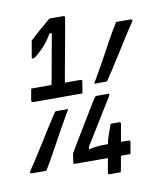

<svg xmlns="http://www.w3.org/2000/svg" viewBox="-119 -866 869 1027"><g transform="rotate(-10 315.5 -352.0)"><path d="M395 -405Q408 -428 422.5 -453Q437 -478 452 -504.5Q467 -531 481.5 -558Q496 -585 510.5 -611.5Q525 -638 539.5 -663Q554 -688 568 -710Q576 -710 586.5 -710Q597 -710 607.5 -710Q618 -710 628.5 -710Q639 -710 647 -710Q653 -710 655 -706.5Q657 -703 653 -697Q638 -675 623 -652Q608 -629 592.5 -604Q577 -579 561 -554Q545 -529 529.5 -504.5Q514 -480 499 -456.5Q484 -433 469 -412Q467 -408 464.5 -406.5Q462 -405 459 -405Q452 -405 443.5 -405Q435 -405 425.5 -405Q416 -405 407.5 -405Q399 -405 395 -405ZM235 -296Q222 -274 207.5 -248.5Q193 -223 178 -196.5Q163 -170 148.5 -143Q134 -116 119.5 -90Q105 -64 91 -39Q77 -14 62 9Q54 9 43.5 9Q33 9 22.5 9Q12 9 2 9Q-8 9 -17 9Q-23 9 -24.5 5.5Q-26 2 -23 -4Q-8 -25 7 -48.5Q22 -72 37.5 -96.5Q53 -121 69 -146Q85 -171 100 -196Q115 -221 130.5 -244Q146 -267 160 -289Q163 -294 165.5 -295Q168 -296 171 -296Q178 -296 187 -296Q196 -296 205 -296Q214 -296 222.5 -296Q231 -296 235 -296ZM453 86Q449 86 441 86Q433 86 423.5 86Q414 86 406 86Q398 86 394 86Q389 86 386.5 83.5Q384 81 385 75L415 -92Q415 -94 419 -105.5Q423 -117 428 -132Q433 -147 438 -160Q443 -173 445 -179H490Q496 -179 498.5 -176Q501 -173 499 -168L463 35Q462 42 458.5 60Q455 78 453 86ZM521 -1H221Q216 -1 213.5 -4Q211 -7 212 -12L219 -57Q219 -58 230.5 -77Q242 -96 260 -126.5Q278 -157 299 -191Q320 -225 338.5 -256Q357 -287 370 -308Q383 -329 385 -331Q389 -337 392.5 -338Q396 -339 400 -339Q404 -339 413 -339Q422 -339 432.5 -339Q443 -339 452 -339Q461 -339 465 -339L463 -327Q461 -324 448.5 -304Q436 -284 417.5 -254Q399 -224 378.5 -190.5Q358 -157 339.5 -127Q321 -97 307.5 -76Q294 -55 291 -50L313 -98L303 -44L290 -59Q307 -64 323 -67.5Q339 -71 357.5 -72.5Q376 -74 401 -74H523Q528 -74 530.5 -71Q533 -68 532 -63Q532 -59 530 -50.5Q528 -42 526.5 -32Q525 -22 523.5 -13.5Q522 -5 521 -1ZM59 -438H326Q331 -438 333.5 -435Q336 -432 335 -427Q334 -423 332.5 -414.5Q331 -406 329.5 -396Q328 -386 326.5 -377.5Q325 -369 324 -365H57Q52 -365 49.5 -368Q47 -371 48 -376Q49 -382 50 -388.5Q51 -395 52.5 -402.5Q54 -410 55.5 -419.5Q57 -429 59 -438ZM235 -397H157L165 -412Q166 -418 167 -423.5Q168 -429 169 -434Q170 -439 170 -443Q171 -445 175.5 -469.5Q180 -494 186.5 -531Q193 -568 200.5 -608.5Q208 -649 214.5 -684.5Q221 -720 224 -741L238 -711H189L220 -737Q208 -713 195 -692.5Q182 -672 166.5 -654Q151 -636 131 -618Q114 -603 107.5 -599Q101 -595 96 -595Q93 -595 91.5 -596.5Q90 -598 91 -603L106 -690Q118 -702 134 -716Q150 -730 162 -741Q178 -753 192.5 -766.5Q207 -780 220 -790Q226 -790 236.5 -790Q247 -790 258.5 -790Q270 -790 280 -790Q290 -790 294 -790Q299 -790 302 -787Q305 -784 303 -779Q303 -777 298 -749Q293 -721 285.5 -678.5Q278 -636 269 -588.5Q260 -541 252.5 -498.5Q245 -456 240 -428Q235 -400 235 -397Z"/></g></svg>

Font: Rec Mono Linear
Style: Italic
Weight: 400
Italic angle: -10°
Monospace: yes
Version: Version 1.085; ttfautohint (v1.8.4.7-5d5b)